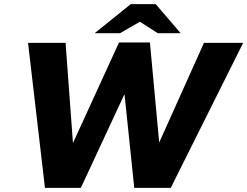

<svg xmlns="http://www.w3.org/2000/svg" viewBox="-20 -908 1199 931"><path d="M198 3 116 -700H298L335 -198L318 -217H335L557 -702H707L754 -194L729 -217H752L969 -700H1159L808 3H631L578 -507L601 -448H582L372 3ZM439 -747 614 -888H735L685 -818L562 -747ZM745 -747 634 -818 614 -888H735L856 -747Z"/></svg>

Font: REM
Style: Bold Italic
Weight: 700
Italic angle: -11°
Designer: Octavio Pardo
Foundry: Ashler Design
Version: Version 1.005;gftools[0.9.28]